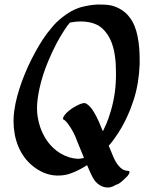

<svg xmlns="http://www.w3.org/2000/svg" viewBox="-20 -764 688 851"><path d="M553 -689C534 -714 506 -731 476 -739C455 -744 434 -744 413 -744C389 -743 366 -739 342 -733L332 -730C304 -721 280 -706 257 -688C239 -674 222 -658 208 -640C180 -608 158 -572 138 -536C114 -493 94 -449 77 -403C62 -361 49 -317 43 -272C41 -257 40 -242 40 -227C40 -151 66 -74 128 -26C157 -3 193 13 231 14H239C258 14 277 11 295 4C320 -5 344 -18 366 -32C374 -13 382 6 392 24C404 47 429 67 456 67H463C474 66 486 60 496 54C507 54 528 33 536 25C543 19 552 10 554 0C554 -6 550 -7 546 -7H542C536 -8 530 -10 524 -13C498 -30 485 -61 474 -89L462 -118C477 -135 491 -154 503 -173C533 -219 556 -270 573 -323C589 -373 597 -426 599 -479V-498C599 -533 597 -567 590 -602C584 -633 573 -664 553 -689ZM493 -397C490 -342 478 -288 460 -237C457 -231 455 -225 453 -219L436 -182L428 -201C422 -216 416 -231 408 -246C396 -269 382 -295 358 -307H350C343 -306 336 -303 329 -300C314 -293 300 -285 288 -275C278 -267 268 -258 262 -247L259 -240C259 -235 261 -234 264 -233C272 -227 278 -220 283 -213C291 -202 297 -192 303 -181C311 -167 317 -153 322 -138L352 -65L349 -63C340 -61 334 -61 327 -60C300 -61 274 -69 250 -83C192 -117 157 -180 147 -246C145 -259 144 -271 144 -284C144 -314 149 -343 155 -372C164 -413 177 -453 193 -491C216 -547 244 -601 278 -649L290 -664C306 -667 322 -669 337 -669C365 -669 392 -664 416 -651C462 -622 482 -569 489 -518C493 -493 494 -467 494 -441C494 -426 494 -412 493 -397Z"/></svg>

Font: Petaluma Script
Style: Regular
Weight: 400
Designer: Daniel Spreadbury
Foundry: Steinberg Media Technologies GmbH
Version: Version 1.10